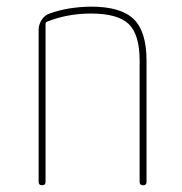

<svg xmlns="http://www.w3.org/2000/svg" viewBox="-20 -550 540 570"><path d="M94.7 -9.8V-460.9Q94.7 -476.6 103.5 -490.7Q112.3 -504.9 127 -509.8Q180.7 -529.3 250 -530.3Q338.9 -530.3 377 -493.2Q415 -456.1 415 -370.1V-9.8Q415 0 404.8 0Q394.5 0 394.5 -9.8V-370.1Q394.5 -447.3 362.3 -478.5Q330.1 -509.8 250 -509.8Q179.7 -509.8 119.1 -485.4Q115.2 -484.4 115.2 -477.5V-9.8Q115.2 0 105 0Q94.7 0 94.7 -9.8Z"/></svg>

Font: Rounded Mgen+ 1mn thin
Style: Regular
Weight: 100
Designer: [Source Han Sans]
Ryoko NISHIZUKA  (kana & ideographs); Paul D. Hunt (Latin, Greek & Cyrillic); Wenlong ZHANG  (bopomofo
Version: Version 1.059.20150602